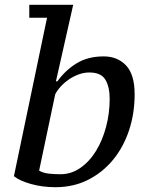

<svg xmlns="http://www.w3.org/2000/svg" viewBox="-20 -770 622 800"><path d="M176 -696 38 -36C53.3 -23.3 76.8 -12.5 108.5 -3.5C140.2 5.5 174.3 10 211 10C261 10 306.2 -0.2 346.5 -20.5C386.8 -40.8 421.5 -68.5 450.5 -103.5C479.5 -138.5 501.8 -179.5 517.5 -226.5C533.2 -273.5 541 -323.7 541 -377C541 -431.7 529.2 -471.7 505.5 -497C481.8 -522.3 450.7 -535 412 -535C368 -535 330.3 -525.3 299 -506C267.7 -486.7 241 -461.7 219 -431H213L285 -750H102V-696ZM352 -468C384.7 -468 407 -458 419 -438C431 -418 437 -391.3 437 -358C437 -318 432 -279.2 422 -241.5C412 -203.8 398 -170.3 380 -141C362 -111.7 340.3 -88.2 315 -70.5C289.7 -52.8 261.7 -44 231 -44C215.7 -44 200 -44.8 184 -46.5C168 -48.2 154.3 -52.3 143 -59L210 -377C215.3 -387.7 223 -398.5 233 -409.5C243 -420.5 254.3 -430.3 267 -439C279.7 -447.7 293.3 -454.7 308 -460C322.7 -465.3 337.3 -468 352 -468Z"/></svg>

Font: PT Serif Caption
Style: Italic
Weight: 400
Italic angle: -12°
Designer: A.Korolkova, O.Umpeleva, V.Yefimov
Foundry: ParaType Ltd
Version: Version 1.000W OFL